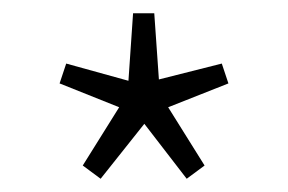

<svg xmlns="http://www.w3.org/2000/svg" viewBox="-20 -732 435 290"><path d="M132 -462 105 -482 160 -570 70 -606 80 -636 174 -610 181 -712H213L220 -612L315 -636L325 -606L234 -570L289 -482L262 -462L198 -545Z"/></svg>

Font: Source Sans 3 Light
Style: Regular
Weight: 300
Designer: Paul D. Hunt
Foundry: Adobe
Version: Version 3.052;hotconv 1.1.0;makeotfexe 2.6.0